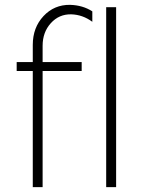

<svg xmlns="http://www.w3.org/2000/svg" viewBox="-20 -772 609 792"><path d="M48.8 -479V-516.1H115.2V-586.9Q115.2 -658.2 159.4 -705.6Q203.6 -752.9 269 -752Q321.8 -750.5 360.8 -725.1V-682.1Q321.3 -711.4 273.9 -712.9Q223.6 -713.9 189.7 -676.5Q155.8 -639.2 155.8 -583V-516.1H316.9V-479H155.8V0H115.2V-479ZM418 0V-742.2H459V0Z"/></svg>

Font: Montserrat Ultra Light
Style: Regular
Weight: 200
Designer: Julieta Ulanovsky
Foundry: Julieta Ulanovsky
Version: Version 3.001;PS 003.001;hotconv 1.0.70;makeotf.lib2.5.58329